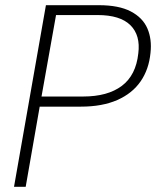

<svg xmlns="http://www.w3.org/2000/svg" viewBox="-20 -720 602 740"><path d="M34 0 157 -700H361Q438 -700 484 -676Q530 -652 548 -610.5Q566 -569 560 -516Q554 -453 522 -406.5Q490 -360 432 -334.5Q374 -309 292 -309H133L79 0ZM140 -348H300Q395 -348 449.5 -389Q504 -430 513 -514Q522 -584 482.5 -623Q443 -662 356 -662H196Z"/></svg>

Font: DM Sans 18pt ExtraLight
Style: Italic
Weight: 250
Italic angle: -10°
Designer: Colophon Foundry, Jonny Pinhorn
Foundry: Colophon Foundry
Version: Version 4.004;gftools[0.9.30]